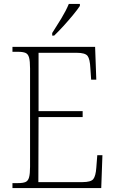

<svg xmlns="http://www.w3.org/2000/svg" viewBox="-20 -951 584 971"><path d="M43 0V-25H72Q96 -25 109 -30.5Q122 -36 127 -54Q132 -72 132 -108V-605Q132 -642 127 -660Q122 -678 109 -683.5Q96 -689 72 -689H43V-714H461L467 -548H441L437 -606Q435 -652 423 -668Q411 -684 368 -684H175V-389H398V-359H175L174 -30H397Q440 -30 452 -45.5Q464 -61 467 -102L472 -166H498L492 0ZM244 -784Q266 -818 290 -857.5Q314 -897 328 -931H384V-921Q373 -904 350 -876Q327 -848 301 -819.5Q275 -791 254 -771H244Z"/></svg>

Font: Noto Serif Georgian SemiCondensed ExtraLight
Style: Regular
Weight: 200
Width: 4
Designer: Monotype Design Team, Akaki Razmadze
Foundry: Google LLC
Version: Version 2.003; ttfautohint (v1.8.4.7-5d5b)